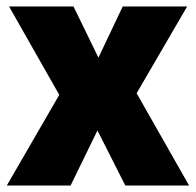

<svg xmlns="http://www.w3.org/2000/svg" viewBox="-20 -573 605 593"><path d="M1 0 163 -280 8 -553H207L284 -395L359 -553H558L402 -285L564 0H367L281 -170L198 0Z"/></svg>

Font: Noto Sans SemiCondensed Black
Style: Regular
Weight: 900
Width: 4
Designer: Monotype Design Team
Foundry: Monotype Imaging Inc.
Version: Version 2.013; ttfautohint (v1.8.4.7-5d5b)